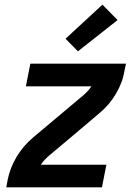

<svg xmlns="http://www.w3.org/2000/svg" viewBox="-20 -803 590 823"><path d="M7 0 13 -33Q18 -58 27.5 -82.5Q37 -107 51 -130.5Q65 -154 82.5 -174.5Q100 -195 121 -213L333 -391Q344 -400 354 -410.5Q364 -421 372 -433H91L110 -530H520L513 -497Q509 -472 499.5 -447.5Q490 -423 476 -399.5Q462 -376 444.5 -355.5Q427 -335 405 -317L300 -228L194 -139Q183 -130 173 -119.5Q163 -109 155 -97H436L417 0ZM314 -583 261 -637 419 -783 484 -717Z"/></svg>

Font: Lode
Style: Bold Italic
Weight: 700
Italic angle: -11°
Monospace: yes
Designer: Belleve Invis
Foundry: Belleve Invis
Version: Version 29.2.0; ttfautohint (v1.8.3)